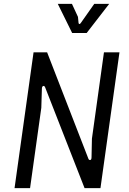

<svg xmlns="http://www.w3.org/2000/svg" viewBox="-20 -970 663 990"><path d="M55 0 153 -700H223L436 -151Q439 -144 445.5 -145Q452 -146 452 -160L454 -255L516 -700H596L498 0H416L213 -519Q209 -529 202.5 -526.5Q196 -524 196 -512L193 -414L135 0ZM352 -800 278 -950H351L382 -883L385 -852Q386 -846 389.5 -846Q393 -846 397 -852L466 -950H543L427 -800Z"/></svg>

Font: Finlandica
Style: Italic
Weight: 400
Italic angle: -8°
Designer: Niklas Ekholm, Juho Hiilivirta, Jaakko Suomalainen
Foundry: Helsinki Type Studio
Version: Version 1.064